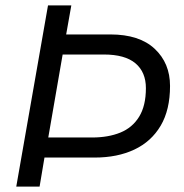

<svg xmlns="http://www.w3.org/2000/svg" viewBox="-20 -688 679 708"><path d="M40 0 157 -668H243L224 -561H387Q494 -561 550.5 -508Q607 -455 607 -371Q607 -283 572.5 -224.5Q538 -166 475.5 -136.5Q413 -107 329 -107H144L126 0ZM158 -181H320Q379 -181 423.5 -199Q468 -217 493 -257.5Q518 -298 518 -363Q518 -422 479.5 -454.5Q441 -487 363 -487H211Z"/></svg>

Font: Gantari
Style: Italic
Weight: 400
Italic angle: -10°
Designer: Anugrah Pasau
Foundry: Lafontype
Version: Version 1.000; ttfautohint (v1.8.3)